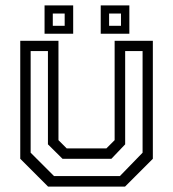

<svg xmlns="http://www.w3.org/2000/svg" viewBox="-20 -691 641 711"><path d="M158 0 55 -103V-540H196.5V-172L227 -141.5H374L404.5 -172V-540H546V-103L443 0ZM180 -39H424L508 -125.5V-502H443.5V-156.5L392.5 -103H211.5L157.5 -156.5V-502H93.5V-125.5ZM353 -566V-671H459V-566ZM145 -566V-671H251V-566ZM175.5 -595.5H219.5V-641H175.5ZM384 -595.5H428V-641H384Z"/></svg>

Font: Tourney
Style: Regular
Weight: 400
Designer: Tyler Finck
Foundry: Etcetera Type Co
Version: Version 1.015